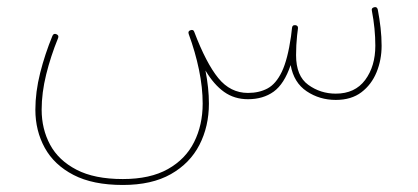

<svg xmlns="http://www.w3.org/2000/svg" viewBox="-20 -279 1171 538"><path d="M79.1 28.3Q79.1 -21 92.5 -74.5Q106 -127.9 127 -178.7Q130.4 -186.5 138.2 -183.1Q146 -179.7 142.6 -171.9Q122.1 -121.6 109.4 -70.3Q96.7 -19 96.7 28.3Q96.7 82.5 120.4 126.5Q144 170.4 194.3 196.5Q244.6 222.7 324.2 222.7Q400.9 222.7 450.4 194.8Q500 167 523.9 119.1Q547.9 71.3 547.9 11.2Q547.9 -33.7 537.6 -83.5Q527.3 -133.3 508.8 -183.6Q505.9 -191.9 513.7 -194.3Q522 -197.3 524.4 -189.5Q557.6 -102.1 591.6 -60.3Q625.5 -18.6 674.8 -18.6Q706.1 -18.6 729.7 -31.2Q753.4 -43.9 769.8 -78.1Q786.1 -112.3 795.4 -176.8Q796.4 -186.5 798.3 -201.2Q799.3 -209.5 807.6 -208.5Q815.9 -207.5 814.9 -199.2Q814 -189 812.5 -179.7Q809.6 -152.8 809.6 -124.5Q809.6 -65.9 843.8 -41.3Q877.9 -16.6 920.9 -16.6Q974.6 -16.6 1003.2 -54.9Q1031.7 -93.3 1031.7 -150.9Q1031.7 -198.7 1022 -249Q1020 -256.8 1028.8 -258.8Q1036.6 -260.7 1038.6 -252Q1043.5 -226.6 1046.4 -200.9Q1049.3 -175.3 1049.3 -150.9Q1049.3 -111.3 1035.2 -76.7Q1021 -42 992.7 -20.5Q964.4 1 920.9 1Q875.5 1 839.4 -23.2Q803.2 -47.4 794.4 -96.7Q776.4 -43.5 746.8 -22.2Q717.3 -1 674.8 -1Q636.7 -1 607.9 -21.5Q579.1 -42 555.7 -81.5Q565.4 -32.2 565.4 11.2Q565.4 75.2 538.8 127Q512.2 178.7 458.7 209Q405.3 239.3 324.2 239.3Q240.2 239.3 186 211.2Q131.8 183.1 105.5 135.3Q79.1 87.4 79.1 28.3Z"/></svg>

Font: Mikhak-DS1-FD Thin
Style: Regular
Weight: 100
Designer: Amin Abedi
Version: Version 3.2